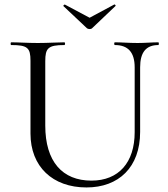

<svg xmlns="http://www.w3.org/2000/svg" viewBox="-20 -811 738 844"><path d="M572 -515V-230C572 -97 502 -17 382 -17C254 -17 179 -101 179 -259V-542C179 -599 191 -613 263 -613C267 -613 267 -625 263 -625C233 -625 192 -622 146 -622C101 -622 61 -625 29 -625C26 -625 26 -613 29 -613C101 -613 114 -601 114 -544V-224C114 -79 211 13 360 13C502 13 596 -76 596 -231V-515C596 -581 622 -613 676 -613C679 -613 679 -625 676 -625C649 -625 617 -622 585 -622C546 -622 515 -625 485 -625C481 -625 481 -613 485 -613C543 -613 572 -581 572 -515ZM259 -784 362 -687C366 -683 379 -681 385 -687L487 -784C491 -786 485 -793 482 -791L374 -733L265 -791C264 -792 256 -786 259 -784Z"/></svg>

Font: Cormorant Garamond
Style: Regular
Weight: 400
Designer: Christian Thalmann (Catharsis Fonts)
Foundry: Catharsis Fonts
Version: Version 4.002;Glyphs 3.4 (3410)